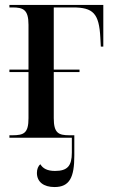

<svg xmlns="http://www.w3.org/2000/svg" viewBox="-20 -556 458 775"><path d="M18 0H270V60C270 114 252 134 202 134C171 134 153 124 143 107C134 114 129 127 129 142C129 178 156 199 200 199C261 199 280 160 280 72V0V-10H260C216 -10 197 -19 197 -79V-265H301V-275H197V-526H274C356 -526 380 -502 385 -404L387 -368H397V-536H18V-526H30C74 -526 95 -517 95 -456V-275H18V-265H95V-79C95 -19 77 -10 30 -10H18Z"/></svg>

Font: Noto Serif Display Condensed Medium
Style: Regular
Weight: 500
Width: 3
Designer: Monotype Design Team
Foundry: Monotype Imaging Inc.
Version: Version 2.009